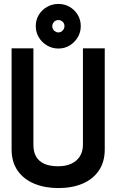

<svg xmlns="http://www.w3.org/2000/svg" viewBox="-20 -946 593 977"><path d="M277 -926Q246 -926 219.5 -911Q193 -896 177.5 -870.5Q162 -845 162 -813Q162 -782 177.5 -756Q193 -730 219.5 -714.5Q246 -699 277 -699Q309 -699 334.5 -714.5Q360 -730 375.5 -756Q391 -782 391 -813Q391 -845 375.5 -870.5Q360 -896 334.5 -911Q309 -926 277 -926ZM277 -844Q290 -844 300 -834Q308 -826 308 -813Q308 -806 305 -799.5Q302 -793 297 -789Q293 -785 288 -783Q283 -781 277 -781Q271 -781 265.5 -783.5Q260 -786 255 -790Q251 -795 248.5 -800.5Q246 -806 246 -813Q246 -820 249 -826Q252 -832 256 -836Q261 -840 266 -842Q271 -844 277 -844ZM513 -186V-700H402V-210Q402 -176 387 -151.5Q372 -127 344 -113.5Q316 -100 276 -100Q234 -100 206.5 -112Q179 -124 164.5 -148Q150 -172 150 -208V-700H39V-186Q39 -122 69.5 -78Q100 -34 154 -11.5Q208 11 277 11Q347 11 400 -11.5Q453 -34 483 -78Q513 -122 513 -186Z"/></svg>

Font: Advent Pro Expanded
Style: Bold
Weight: 700
Width: 7
Designer: VivaRado, Andreas Kalpakidis
Foundry: VivaRado, Andreas Kalpakidis
Version: Version 3.000